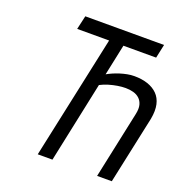

<svg xmlns="http://www.w3.org/2000/svg" viewBox="-127 -811 874 921"><g transform="rotate(20 310.5 -350.0)"><path d="M473 -511Q455 -511 437 -507.5Q419 -504 401.5 -498.5Q384 -493 368 -486Q352 -479 338 -471L326 -412Q347 -423 369 -429.5Q391 -436 412.5 -439.5Q434 -443 453 -443Q474 -443 492.5 -438Q511 -433 524 -421Q537 -409 542 -390Q547 -371 541 -343L468 0H543L617 -346Q625 -389 618 -420Q611 -451 591 -471Q571 -491 541 -501Q511 -511 473 -511ZM373 -630H540L555 -700H153L137 -630H300L165 0H240Z"/></g></svg>

Font: Advent Pro Medium
Style: Italic
Weight: 500
Italic angle: -12°
Version: Version 3.000